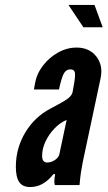

<svg xmlns="http://www.w3.org/2000/svg" viewBox="-20 -747 434 775"><path d="M102 8Q155 8 195.5 -44H202.5Q196.5 -8.5 202 0H301Q304 -34 306.8 -51.5Q309.5 -69 314.5 -95L386 -431Q397 -483 368.8 -519Q340.5 -555 289 -555Q250.5 -555 214.5 -535Q178.5 -515 153.2 -482Q128 -449 121 -409L117 -386H218Q228.5 -434 237.8 -450.5Q247 -467 263.5 -467Q278.5 -467 281.8 -455.8Q285 -444.5 279.5 -412.5L273 -375.5Q270.5 -361.5 253 -348.5Q235.5 -335.5 183.5 -308.5Q119.5 -275 81.8 -211.8Q44 -148.5 44 -74Q44 -31.5 57.8 -11.8Q71.5 8 102 8ZM170.5 -91Q150 -91 150 -118.5Q150 -146.5 163.5 -175.5Q177 -204.5 199.8 -228.2Q222.5 -252 249 -263L219.5 -124Q217 -111.5 201.8 -101.2Q186.5 -91 170.5 -91ZM316.5 -637H394.5L361.5 -727H256.5Z"/></svg>

Font: League Gothic
Style: Italic
Weight: 400
Designer: The League of Moveable Type
Version: Version 1.600; ttfautohint (v1.8.3)